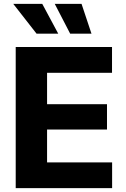

<svg xmlns="http://www.w3.org/2000/svg" viewBox="-20 -970 649 990"><path d="M61 0H558.1V-132.8H222.7V-302.2H531.7V-432.6H222.7V-594.7H557.6V-727.5H61ZM341.8 -796.4H451.7L400.4 -950.2H262.2ZM168.5 -796.4H280.3L197.8 -950.2H48.3Z"/></svg>

Font: Raveo
Style: Bold
Weight: 700
Designer: Jakub Foglar, Rasmus Andersson (Inter)
Foundry: Jakubfoglar.com
Version: Version 1.100;Glyphs 3.2.3 (3260)